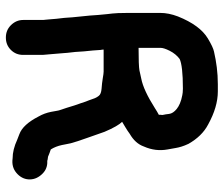

<svg xmlns="http://www.w3.org/2000/svg" viewBox="-74 -642 762 654"><g transform="rotate(90 307.0 -315.0)"><path d="M143 -406V-481C143 -488 146 -498 153 -512C160 -526 170 -538 181 -546C196 -553 229 -557 282 -557C292 -557 299 -556 304 -555C326 -551 341 -544 351 -536C361 -528 367 -519 368 -510C369 -501 370 -495 371 -491C372 -487 372 -485 371 -482V-475C364 -471 356 -467 349 -462C308 -436 274 -420 247 -415C240 -414 231 -411 220 -409C209 -407 183 -406 143 -406ZM395 -350C402 -354 408 -358 415 -362C422 -366 429 -371 436 -376C457 -388 472 -404 479 -424C491 -451 494 -478 489 -505C488 -512 486 -521 484 -533C482 -545 478 -559 470 -576C453 -606 431 -629 404 -643C364 -665 327 -676 291 -676H267C227 -676 191 -671 156 -663C146 -661 131 -654 111 -642C81 -624 56 -590 36 -540C28 -519 24 -499 24 -480V-371C24 -343 25 -325 26 -317C27 -309 29 -292 31 -268L33 -240C34 -231 35 -220 36 -210L39 -180C40 -170 40 -161 41 -152C42 -143 43 -134 44 -126C45 -118 45 -110 46 -102C47 -94 47 -87 48 -81V-13C48 3 54 17 66 29C78 41 92 46 108 46C124 46 138 41 150 29C162 17 167 3 167 -13V-71C167 -77 167 -84 166 -91C165 -98 165 -106 164 -114L162 -138C161 -146 161 -154 160 -163C159 -172 158 -180 157 -190C156 -200 156 -210 155 -220L152 -250L150 -278C149 -280 149 -283 149 -287H224C228 -287 236 -286 247 -284C258 -282 270 -281 282 -280C294 -279 302 -276 306 -271C310 -266 314 -260 317 -250C320 -240 324 -232 326 -226L332 -208C334 -202 337 -195 339 -188C341 -181 344 -172 347 -162C350 -152 353 -143 355 -138C357 -133 358 -123 361 -108C364 -93 369 -79 377 -65C395 -30 415 -8 437 0C444 3 450 5 455 7C479 18 500 23 519 23C540 26 556 21 569 10C582 -1 590 -15 591 -31C592 -47 587 -61 576 -74C565 -87 552 -94 536 -95H528C525 -96 521 -97 518 -97C515 -97 512 -98 508 -100C504 -102 497 -104 489 -107C482 -118 477 -131 474 -145C472 -153 471 -163 468 -175C465 -187 458 -208 448 -236C438 -264 432 -282 429 -290C416 -321 404 -341 395 -350Z"/></g></svg>

Font: AppleStorm
Style: Xbd
Weight: 800
Foundry: Cannot Into Space Fonts
Version: Version 1.01